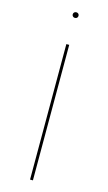

<svg xmlns="http://www.w3.org/2000/svg" viewBox="-129 -888 524 932"><g transform="rotate(15 133.0 -421.5)"><path d="M132.7 -842.7C123.6 -842.7 118.1 -835.9 118.1 -828.6C118.1 -821.3 123.6 -814.4 132.7 -814.4C142.3 -814.4 147.3 -821.3 147.3 -828.6C147.3 -835.8 142.3 -842.7 132.7 -842.7ZM140.1 -680.9H125.7V0H140.1Z"/></g></svg>

Font: Fira Sans Hair
Style: Regular
Weight: 100
Designer: bBox Type GmbH & Carrois Corporate GbR & Edenspiekermann AG
Foundry: bBox Type GmbH & Carrois Corporate GbR & Edenspiekermann AG
Version: Version 4.300;PS 004.300;hotconv 1.0.88;makeotf.lib2.5.64775